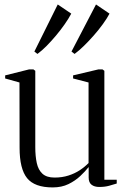

<svg xmlns="http://www.w3.org/2000/svg" viewBox="-20 -808 544 838"><path d="M413.5 8Q392 8 379.5 -1.8Q367 -11.5 367 -33V-79Q352.5 -60.5 330.5 -39.8Q308.5 -19 278.8 -4.5Q249 10 210 10Q131 10 98.2 -30.5Q65.5 -71 65.5 -163L65 -448L2.5 -465.5V-479L106.5 -505H126L134 -499V-166Q134 -126.5 140.5 -96.5Q147 -66.5 165.2 -49.8Q183.5 -33 218 -33Q251 -33 278.5 -41.8Q306 -50.5 328 -65Q350 -79.5 366.5 -96.5V-448L299 -465.5V-479L409 -505H427.5L435.5 -499V-23.5H489.5V-7Q474 -2 455.5 3Q437 8 413.5 8ZM305 -573 292 -583 399 -788.5 458 -748.5Q447 -727.5 429 -702.8Q411 -678 389.5 -653.5Q368 -629 346.5 -608Q325 -587 306 -573ZM143 -573 130 -583 232 -788.5 291 -748.5Q280 -727.5 262.8 -702.8Q245.5 -678 225 -653.5Q204.5 -629 183.8 -608Q163 -587 144 -573Z"/></svg>

Font: Merriweather 144pt Light
Style: Regular
Weight: 300
Version: Version 2.100